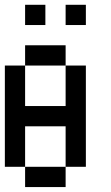

<svg xmlns="http://www.w3.org/2000/svg" viewBox="-20 -853 457 790"><path d="M0 -166.7V-583.3H83.3V-416.7H250V-583.3H333.3V-166.7H250V-333.3H83.3V-166.7ZM83.3 -166.7H250V-83.3H83.3ZM83.3 -583.3V-666.7H250V-583.3ZM83.3 -750V-833.3H166.7V-750ZM250 -750V-833.3H333.3V-750Z"/></svg>

Font: Galmuri11 Condensed
Style: Regular
Weight: 400
Width: 3
Designer: Lee Minseo (quiple)
Version: Version 2.399;hotconv 1.1.1;makeotfexe 2.6.0 DEVELOPMENT